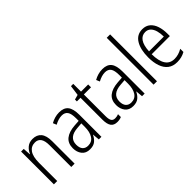

<svg xmlns="http://www.w3.org/2000/svg" viewBox="31 -1476 2202 2202"><g transform="rotate(-45 1132.0 -375.0)"><path d="M268 -542Q337 -542 373.5 -498.5Q410 -455 410 -363V0H356V-353Q356 -425 331.5 -459.5Q307 -494 260 -494Q197 -494 162.5 -444.5Q128 -395 128 -294V0H74V-532H117L123 -440H127Q143 -482 178.5 -512Q214 -542 268 -542Z M700 -542Q776 -542 810.5 -497.5Q845 -453 845 -359V0H803L795 -85H793Q774 -44 742 -17Q710 10 653 10Q587 10 553.5 -33Q520 -76 520 -139Q520 -219 571.5 -260.5Q623 -302 719 -309L790 -314V-355Q790 -431 767 -463Q744 -495 695 -495Q642 -495 580 -461L562 -504Q593 -522 628 -532Q663 -542 700 -542ZM725 -267Q576 -257 576 -140Q576 -88 600 -61.5Q624 -35 666 -35Q728 -35 759.5 -84Q791 -133 791 -216V-272Z M1108 -38Q1123 -38 1137.5 -41Q1152 -44 1163 -49V-3Q1150 3 1133 6.5Q1116 10 1096 10Q1041 10 1016.5 -24.5Q992 -59 992 -130V-486H933V-517L992 -533L1009 -658H1046V-532H1162V-486H1046V-133Q1046 -85 1059.5 -61.5Q1073 -38 1108 -38Z M1401 -542Q1477 -542 1511.5 -497.5Q1546 -453 1546 -359V0H1504L1496 -85H1494Q1475 -44 1443 -17Q1411 10 1354 10Q1288 10 1254.5 -33Q1221 -76 1221 -139Q1221 -219 1272.5 -260.5Q1324 -302 1420 -309L1491 -314V-355Q1491 -431 1468 -463Q1445 -495 1396 -495Q1343 -495 1281 -461L1263 -504Q1294 -522 1329 -532Q1364 -542 1401 -542ZM1426 -267Q1277 -257 1277 -140Q1277 -88 1301 -61.5Q1325 -35 1367 -35Q1429 -35 1460.5 -84Q1492 -133 1492 -216V-272Z M1746 0H1691V-760H1746Z M2049 -542Q2107 -542 2144.5 -509.5Q2182 -477 2199.5 -422.5Q2217 -368 2217 -303V-262H1922Q1923 -152 1960 -95Q1997 -38 2071 -38Q2135 -38 2198 -75V-23Q2169 -7 2137 1.5Q2105 10 2067 10Q1999 10 1955 -24Q1911 -58 1889.5 -120Q1868 -182 1868 -264Q1868 -391 1914 -466.5Q1960 -542 2049 -542ZM2049 -495Q1994 -495 1961.5 -448Q1929 -401 1924 -307H2164Q2164 -359 2152 -402Q2140 -445 2114.5 -470Q2089 -495 2049 -495Z"/></g></svg>

Font: Noto Sans Ethiopic Condensed Light
Style: Regular
Weight: 300
Width: 3
Designer: Monotype Design Team
Foundry: Monotype Imaging Inc.
Version: Version 2.102; ttfautohint (v1.8.4.7-5d5b)